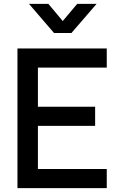

<svg xmlns="http://www.w3.org/2000/svg" viewBox="-20 -970 620 990"><path d="M258.5 -800H348.5L478 -950H378L303.5 -861.5L229.5 -950H129.5ZM530.5 0V-98.5H175.5V-321H470.5V-419.5H175.5V-621.5H530.5V-720H70V0Z"/></svg>

Font: Vela Sans SemBd
Style: Regular
Weight: 600
Designer: Principal design: Mikhail Sharanda - project Manrope.
Design modification: Ravid Balaliev
Foundry: Mikhail Sharanda
Version: Version 1.001